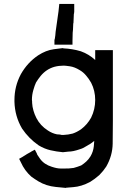

<svg xmlns="http://www.w3.org/2000/svg" viewBox="-20 -756 671 966"><path d="M293.9 -736.3H295.9H299.8H305.7H313.5H317.4H322.3H329.1H335.9H353.5V-716.8V-713.9V-709V-708V-699.2V-697.3Q352.5 -691.4 352.5 -688.5V-687.5L351.6 -686.5Q349.6 -652.3 349.6 -640.6V-639.6L348.6 -638.7Q347.7 -614.3 347.2 -606.4Q346.7 -598.6 345.7 -591.8Q345.7 -581.1 345.2 -570.3Q344.7 -559.6 344.7 -550.8V-531.2H326.2H323.2H320.3H311.5H301.8H295.9H288.1H280.3H271.5H253.9V-550.8V-554.7Q254.9 -558.6 255.9 -561.5Q258.8 -578.1 259.8 -595.7Q271.5 -683.6 274.4 -699.2Q275.4 -709 278.3 -736.3ZM171.9 -477.5Q210.9 -502.9 250.5 -508.3Q290 -513.7 293.9 -513.7Q297.9 -513.7 297.9 -513.7L298.8 -512.7Q344.7 -510.7 386.7 -498Q427.7 -483.4 459 -454.1V-460.9V-472.7V-486.3V-503.9H477.5H480.5H483.4H487.3H489.3H495.1H502H507.8H514.6H522.5H530.3H547.9V-148.4Q547.9 -92.8 546.9 -32.7Q545.9 27.3 514.6 82Q500 104.5 479.5 125Q456.1 145.5 433.6 159.2Q389.6 182.6 348.6 185.5L312.5 188.5L311.5 189.5Q285.2 187.5 260.7 184.6Q211.9 179.7 172.9 156.2Q155.3 145.5 137.7 132.8Q103.5 102.5 85 60.5L76.2 43L91.8 34.2Q96.7 30.3 99.6 29.3L112.3 21.5L113.3 20.5Q127.9 12.7 130.9 10.7L132.8 9.8L138.7 5.9L155.3 -2.9L164.1 13.7Q168 21.5 167 21.5Q173.8 32.2 181.6 43Q202.1 71.3 240.2 83Q266.6 91.8 283.7 91.8Q300.8 91.8 303.2 91.8Q305.7 91.8 307.6 91.8Q322.3 92.8 350.6 88.9Q369.1 84 388.7 76.2Q402.3 67.4 414.1 56.6Q425.8 45.9 435.5 30.3Q449.2 6.8 452.1 -20.5Q453.1 -32.2 454.1 -46.9Q436.5 -32.2 416 -21.5Q398.4 -9.8 380.9 -4.9Q347.7 6.8 324.2 6.8Q303.7 8.8 296.9 9.8H295.9Q263.7 6.8 234.4 0Q204.1 -6.8 174.8 -24.4Q125 -58.6 90.8 -109.4Q54.7 -170.9 52.7 -244.1V-245.1V-252.9Q52.7 -322.3 85 -382.8Q118.2 -441.4 171.9 -477.5ZM280.3 -79.1H282.2Q287.1 -77.1 292 -77.1H299.8Q323.2 -78.1 345.7 -84Q366.2 -90.8 387.7 -105.5Q418.9 -128.9 438.5 -164.1Q459 -206.1 459 -252.9Q459 -299.8 438.5 -339.8Q426.8 -360.4 413.1 -376Q399.4 -392.6 380.9 -403.3Q355.5 -418.9 332 -422.4Q308.6 -425.8 300.8 -425.8Q276.4 -425.8 253.9 -419.9Q212.9 -408.2 184.6 -374Q171.9 -358.4 161.1 -340.8Q154.3 -326.2 147.5 -302.2Q140.6 -278.3 140.6 -253.9Q140.6 -250 141.6 -244.1V-238.3Q142.6 -218.8 148.4 -199.2Q153.3 -181.6 163.1 -162.1Q182.6 -124 220.7 -99.6Q242.2 -85 266.6 -80.1Q270.5 -80.1 274.4 -79.6Q278.3 -79.1 280.3 -79.1Z"/></svg>

Font: LeFont
Style: Default
Weight: 400
Designer: Leryon MEDIA
Version: Version 1.0